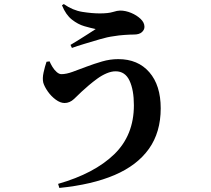

<svg xmlns="http://www.w3.org/2000/svg" viewBox="-20 -845 1040 945"><path d="M266 60Q444 9 541.5 -85Q639 -179 639 -327Q639 -402 617.5 -448Q596 -494 549 -494Q528 -494 504.5 -484Q481 -474 459 -458Q437 -442 417 -425Q397 -408 382 -394Q366 -378 344.5 -358Q323 -338 298 -338Q277 -338 254.5 -354.5Q232 -371 215.5 -394.5Q199 -418 193 -438Q188 -459 194.5 -488.5Q201 -518 209 -541L224 -543Q229 -531 238 -516Q247 -501 259 -490.5Q271 -480 282 -480Q306 -480 337.5 -491.5Q369 -503 406 -517Q443 -531 482.5 -542.5Q522 -554 562 -554Q659 -554 715 -489.5Q771 -425 771 -312Q771 -194 713 -112.5Q655 -31 544 16.5Q433 64 272 80ZM327 -624Q347 -636 370.5 -650.5Q394 -665 415.5 -679Q437 -693 451 -702Q427 -707 395.5 -716Q364 -725 334 -748.5Q304 -772 285 -819L294 -825Q338 -794 385.5 -786.5Q433 -779 471 -779Q513 -779 535.5 -786Q558 -793 571 -793Q598 -793 625.5 -781.5Q653 -770 672 -752Q691 -734 691 -713Q691 -698 678 -686.5Q665 -675 639 -675Q621 -675 592 -673Q563 -671 541 -667Q509 -663 470.5 -651.5Q432 -640 395 -629Q358 -618 334 -609Z"/></svg>

Font: Noto Serif JP ExtraBold
Style: Regular
Weight: 800
Designer: Ryoko NISHIZUKA 西塚涼子 (kana & ideographs); Frank Grießhammer (Latin, Greek & Cyrillic); Wenlong ZHANG 张文龙 (bopomofo); San
Foundry: Adobe
Version: Version 2.003-H1;hotconv 1.1.1;makeotfexe 2.6.0